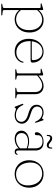

<svg xmlns="http://www.w3.org/2000/svg" viewBox="1131 -1785 888 3190"><g transform="rotate(90 1575.0 -190.0)"><path d="M147.5 -449.5V-390Q219 -470 316.5 -470Q375.5 -470 421.5 -440Q467.5 -410 493.8 -357.2Q520 -304.5 520 -237Q520 -159.5 490.2 -104.2Q460.5 -49 411 -19.5Q361.5 10 302 10Q256 10 215.8 -9.8Q175.5 -29.5 147.5 -65.5V186.5Q147.5 207 172 209.5L221.5 215Q237 216.5 237 225Q237 233 223.5 233H54Q41.5 233 41.5 225Q41.5 218 56 215.5L88 210Q112.5 206 112.5 187V-405Q112.5 -421.5 96.5 -421.5H47.5Q34 -421.5 34 -428Q34 -434 46.5 -438L109.5 -458Q126.5 -463.5 135 -463.5Q147.5 -463.5 147.5 -449.5ZM307 -446.5Q217.5 -446.5 147.5 -363.5V-93.5Q176.5 -55.5 216.5 -34.5Q256.5 -13.5 300.5 -13.5Q351 -13.5 391.8 -38.5Q432.5 -63.5 456.5 -112.2Q480.5 -161 480.5 -231Q480.5 -333.5 431.2 -390Q382 -446.5 307 -446.5Z M1020 -285.5Q1020 -254.5 979 -254.5H664Q663.5 -246 663.5 -237.5Q663.5 -132.5 715.8 -75Q768 -17.5 849.5 -17.5Q910 -17.5 952.8 -49.5Q995.5 -81.5 1003.5 -127Q1005 -137 1013 -137Q1022.5 -137 1021.5 -126.5Q1016.5 -88 992 -57Q967.5 -26 928.8 -8Q890 10 842.5 10Q776 10 727 -19Q678 -48 651.5 -101Q625 -154 625 -225.5Q625 -293.5 652 -348.8Q679 -404 727.5 -437Q776 -470 841 -470Q892 -470 932.5 -446.8Q973 -423.5 996.5 -382Q1020 -340.5 1020 -285.5ZM837 -451Q767 -451 721 -401.8Q675 -352.5 665.5 -274H955.5Q979 -274 979 -293.5Q979 -362.5 940.5 -406.8Q902 -451 837 -451Z M1234 -449.5V-386.5L1235.5 -388Q1288.5 -433 1329 -451.5Q1369.5 -470 1409 -470Q1470.5 -470 1507.8 -433Q1545 -396 1545 -330V-49.5Q1545 -27.5 1572.5 -22.5L1600 -17.5Q1614.5 -15 1614.5 -8Q1614.5 0 1602 0H1451Q1437.5 0 1437.5 -8Q1437.5 -15.5 1452.5 -18L1484.5 -23Q1510 -27 1510 -49.5V-323Q1510 -385 1478.5 -415.8Q1447 -446.5 1396.5 -446.5Q1365.5 -446.5 1328.8 -429.5Q1292 -412.5 1246.5 -374L1234 -363.5V-46.5Q1234 -27 1258.5 -23L1288.5 -18Q1304 -15.5 1304 -8Q1304 0 1290.5 0H1140.5Q1128 0 1128 -8Q1128 -15 1142.5 -17.5L1174.5 -23Q1199 -27.5 1199 -46V-405Q1199 -421.5 1183 -421.5H1134Q1120.5 -421.5 1120.5 -428Q1120.5 -434 1133 -438L1196 -458Q1213 -463.5 1221.5 -463.5Q1234 -463.5 1234 -449.5Z M1846.5 -449.5Q1804 -449.5 1777.2 -425.5Q1750.5 -401.5 1750.5 -361.5Q1750.5 -324 1779.2 -298.5Q1808 -273 1885.5 -250.5Q1966.5 -227 2000.8 -190.8Q2035 -154.5 2035 -109.5Q2035 -58 1996.8 -24Q1958.5 10 1890.5 10Q1851 10 1828.2 -0.2Q1805.5 -10.5 1790.5 -10.5Q1781.5 -10.5 1777.5 -5.2Q1773.5 0 1770.5 5.2Q1767.5 10.5 1761 10.5Q1754.5 10.5 1750.5 0.5L1706.5 -115Q1701 -129 1711 -133Q1720.5 -136.5 1726 -125Q1758.5 -55.5 1801 -33Q1843.5 -10.5 1890.5 -10.5Q1947.5 -10.5 1975.8 -35.5Q2004 -60.5 2004 -101.5Q2004 -137.5 1975 -166.2Q1946 -195 1865.5 -218Q1785 -241 1752.8 -273.2Q1720.5 -305.5 1720.5 -355.5Q1720.5 -404.5 1754.8 -437.2Q1789 -470 1851 -470Q1889.5 -470 1910.5 -458.2Q1931.5 -446.5 1943 -446.5Q1952.5 -446.5 1956.2 -452.5Q1960 -458.5 1962.5 -464.2Q1965 -470 1971 -470Q1976.5 -470 1978.5 -463L2016 -354Q2019 -346 2019.8 -338.2Q2020.5 -330.5 2013.5 -328Q2005 -325.5 1997.5 -343Q1973.5 -399.5 1933 -424.5Q1892.5 -449.5 1846.5 -449.5Z M2151 -102.5Q2151 -156 2198.2 -192.8Q2245.5 -229.5 2328 -229.5Q2360.5 -229.5 2390 -223.2Q2419.5 -217 2445 -207.5V-331.5Q2445 -391 2415.5 -421.8Q2386 -452.5 2331 -452.5Q2276.5 -452.5 2251.2 -430.5Q2226 -408.5 2226 -379V-350Q2226 -337.5 2218.8 -331.2Q2211.5 -325 2200.5 -325Q2190 -325 2183.2 -333.2Q2176.5 -341.5 2176.5 -354Q2176.5 -383.5 2196.8 -410Q2217 -436.5 2253.5 -453.2Q2290 -470 2338.5 -470Q2410 -470 2445 -434.8Q2480 -399.5 2480 -341.5V-50Q2480 -29.5 2487.2 -21.2Q2494.5 -13 2506 -13Q2521 -13 2526.5 -19.5Q2532 -26 2535.5 -32Q2540 -39.5 2545 -39.5Q2551.5 -39.5 2551.5 -30.5Q2551.5 -16.5 2538.8 -3.2Q2526 10 2502.5 10Q2473.5 10 2459.2 -5.5Q2445 -21 2445 -56Q2378.5 10 2286.5 10Q2227.5 10 2189.2 -19.2Q2151 -48.5 2151 -102.5ZM2191 -106.5Q2191 -61 2219.8 -36.5Q2248.5 -12 2292.5 -12Q2334 -12 2373.5 -29.2Q2413 -46.5 2445 -80V-189.5Q2420 -198.5 2392 -205Q2364 -211.5 2332 -211.5Q2265.5 -211.5 2228.2 -183Q2191 -154.5 2191 -106.5ZM2392.5 -523.5Q2366.5 -523.5 2346.2 -538Q2326 -552.5 2308.5 -566.8Q2291 -581 2271.5 -581Q2239.5 -581 2239.5 -534.5Q2239.5 -522.5 2229.5 -522.5Q2220.5 -522.5 2220.5 -534.5Q2220.5 -574.5 2235.8 -593.8Q2251 -613 2278 -613Q2304.5 -613 2324.5 -598.8Q2344.5 -584.5 2362.2 -570Q2380 -555.5 2399.5 -555.5Q2431 -555.5 2431 -602.5Q2431 -614.5 2441 -614.5Q2450 -614.5 2450 -602.5Q2450 -562 2434.8 -542.8Q2419.5 -523.5 2392.5 -523.5Z M2870.5 -469.5Q2936.5 -469.5 2988 -438.8Q3039.5 -408 3068.8 -354Q3098 -300 3098 -230Q3098 -160 3069 -105.8Q3040 -51.5 2988.8 -20.8Q2937.5 10 2870 10Q2804 10 2752.8 -20.8Q2701.5 -51.5 2672 -105.8Q2642.5 -160 2642.5 -229.5Q2642.5 -300 2671.5 -354Q2700.5 -408 2751.8 -438.8Q2803 -469.5 2870.5 -469.5ZM2905 -14.5Q2990 -25 3030.5 -90.8Q3071 -156.5 3057.5 -253.5Q3043 -354.5 2982.2 -405.2Q2921.5 -456 2835.5 -445Q2750.5 -434.5 2710 -368.8Q2669.5 -303 2683 -206Q2697.5 -105.5 2758.2 -54.5Q2819 -3.5 2905 -14.5Z"/></g></svg>

Font: Fraunces 9pt Thin
Style: Regular
Weight: 100
Version: Version 1.000;[b76b70a41]